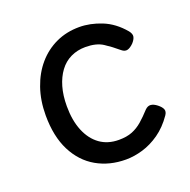

<svg xmlns="http://www.w3.org/2000/svg" viewBox="-102 -618 726 735"><g transform="rotate(-20 261.0 -250.0)"><path d="M291 19Q224 19 171.5 -11Q119 -41 89 -100Q59 -159 59 -245Q59 -305 76.5 -355.5Q94 -406 125.5 -442.5Q157 -479 200 -499Q243 -519 295 -519Q339 -519 385.5 -500.5Q432 -482 469 -438Q480 -424 477.5 -413Q475 -402 464 -390Q451 -377 439.5 -374Q428 -371 416 -381Q389 -404 362 -421.5Q335 -439 291 -439Q258 -439 231 -426Q204 -413 185.5 -388Q167 -363 157 -328.5Q147 -294 147 -250Q147 -192 164.5 -149.5Q182 -107 214 -84Q246 -61 291 -61Q323 -61 345.5 -70Q368 -79 387 -95.5Q406 -112 427 -135Q438 -146 450 -145Q462 -144 476 -133Q490 -122 494 -111.5Q498 -101 489 -88Q462 -49 428.5 -25.5Q395 -2 359.5 8.5Q324 19 291 19Z"/></g></svg>

Font: Playwrite ES Deco
Style: Regular
Weight: 400
Designer: Veronika Burian, José Scaglione
Foundry: TypeTogether
Version: Version 1.002